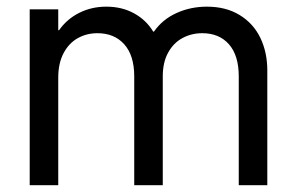

<svg xmlns="http://www.w3.org/2000/svg" viewBox="-20 -545 871 565"><path d="M67.4 -517.6H151.4V-456.1H153.8Q177.2 -489.3 213.4 -507.3Q249.5 -525.4 293 -525.4Q338.9 -525.4 374.8 -505.6Q410.6 -485.8 430.7 -452.1H433.1Q458.5 -488.3 499.8 -506.8Q541 -525.4 588.9 -525.4Q645 -525.4 685.3 -500.7Q725.6 -476.1 746.1 -433.6Q766.6 -391.1 766.6 -337.9V0H682.6V-320.3Q682.6 -381.8 653.8 -414.6Q625 -447.3 575.2 -447.3Q543.5 -447.3 517.1 -433.1Q490.7 -418.9 474.9 -390.4Q459 -361.8 459 -320.3V0H375V-320.3Q375 -381.8 345.7 -414.6Q316.4 -447.3 266.6 -447.3Q234.9 -447.3 208.7 -432.6Q182.6 -418 167 -388.4Q151.4 -358.9 151.4 -316.4V0H67.4Z"/></svg>

Font: Reddit Sans A
Style: Regular
Weight: 400
Designer: Stephen Hutchings
Foundry: Reddit
Version: Version 1.013